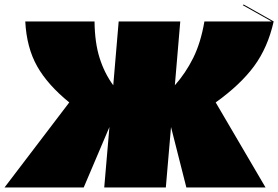

<svg xmlns="http://www.w3.org/2000/svg" viewBox="-82 -831 1233 851"><path d="M1095 0H744L676 -268L653 0H380L403 -268L289 0H-62L225 -377Q129 -455 82.5 -537.5Q36 -620 30 -736H337Q338 -642 359.5 -574Q381 -506 420 -453L444 -736H717L693 -453Q741 -507 774.5 -574.5Q808 -642 824 -736H1122L994 -808L998 -811L1131 -736Q1105 -620 1044 -537.5Q983 -455 874 -377Z"/></svg>

Font: FFF_HK Layer Front
Style: Regular
Weight: 400
Italic angle: -5°
Designer: bBox Type GmbH
Foundry: bBox Type GmbH
Version: Version 0.002